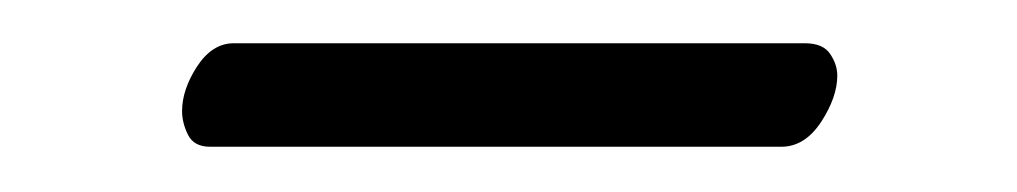

<svg xmlns="http://www.w3.org/2000/svg" viewBox="-20 -627 461 87"><path d="M334 -560.5H75.2Q67.9 -560.5 65.2 -565.9Q62.5 -571.3 62.5 -576.7Q62.5 -586.4 69.3 -596.9Q76.2 -607.4 85.9 -607.4H344.7Q353 -607.4 356.2 -602.5Q359.4 -597.7 359.4 -592.8Q359.4 -583 352.1 -571.8Q344.7 -560.5 334 -560.5Z"/></svg>

Font: Kurinto Seri
Style: Regular
Weight: 400
Designer: Kurinto was developed by Clint Goss from a range of fonts that are compatible with the SIL Open Font License Version 1.1
Foundry: Clinton F. Goss
Version: Version 2.196; July 25, 2020